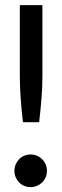

<svg xmlns="http://www.w3.org/2000/svg" viewBox="-20 -738 246 765"><path d="M149 -717.5V-431.5Q149 -409 148 -387.5Q147 -366 145.2 -344.2Q143.5 -322.5 141.2 -299.5Q139 -276.5 136 -251H71.5Q68.5 -276.5 66.2 -299.5Q64 -322.5 62.5 -344.2Q61 -366 60 -387.5Q59 -409 59 -431.5V-717.5ZM37.5 -57.5Q37.5 -71 42.5 -82.8Q47.5 -94.5 56 -103.5Q64.5 -112.5 76.5 -117.5Q88.5 -122.5 102 -122.5Q115.5 -122.5 127.2 -117.5Q139 -112.5 148 -103.5Q157 -94.5 162 -82.8Q167 -71 167 -57.5Q167 -43.5 162 -31.8Q157 -20 148 -11.2Q139 -2.5 127.2 2.5Q115.5 7.5 102 7.5Q88.5 7.5 76.5 2.5Q64.5 -2.5 56 -11.2Q47.5 -20 42.5 -31.8Q37.5 -43.5 37.5 -57.5Z"/></svg>

Font: Lato Medium
Style: Regular
Weight: 500
Designer: Lukasz Dziedzic
Foundry: tyPoland Lukasz Dziedzic
Version: Version 2.006; 2014-01-15